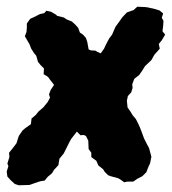

<svg xmlns="http://www.w3.org/2000/svg" viewBox="-25 -535 513 572"><path d="M31 17 19 13 6 1 -3 -9 -5 -24 0 -40 -3 -48 3 -67 2 -80 11 -91 24 -108 31 -130 42 -146 50 -153 67 -165 69 -182 81 -192 90 -203 104 -215 117 -231 124 -244 121 -254 126 -267 136 -282 123 -299 118 -306 105 -314 106 -331 96 -341 88 -351 83 -369 77 -376 68 -390 63 -403 49 -427 54 -440 55 -454V-465L65 -479L74 -483L94 -493L107 -496L113 -503L127 -500L144 -490V-488L165 -483L174 -477L189 -471L199 -462L208 -452L213 -438L222 -432L231 -422L235 -410L239 -388L245 -385L260 -384L264 -381L275 -376L285 -390L291 -403L300 -420L309 -432L319 -455L327 -466L339 -483L353 -498L373 -505L384 -515L407 -514L415 -513L437 -508L450 -504L461 -495L457 -482L462 -473L461 -457L459 -442L467 -432L457 -415L448 -404L451 -390L435 -372L426 -356L407 -338L399 -325L390 -312L375 -300L369 -284L370 -273L366 -260L356 -249L353 -235L355 -215L364 -202L370 -192L380 -180L387 -166L392 -155L397 -142L404 -123L412 -107L419 -94L426 -68L422 -48L418 -40L411 -22L399 -10L385 -3L372 6H355L345 8L334 0L327 -4L305 -10L297 -13L287 -23L282 -31L268 -42L262 -56L247 -67V-80L239 -91L238 -116L231 -130L224 -133L215 -132L204 -143L187 -121L182 -112L175 -98L165 -78L152 -62L149 -43L136 -29L130 -19L117 -8L108 3L95 5L77 11L63 16Z"/></svg>

Font: Winky Rough
Style: Bold Italic
Weight: 700
Italic angle: -8.97852°
Designer: Simon Atzbach
Foundry: typofactur
Version: Version 1.206; ttfautohint (v1.8.4.7-5d5b)